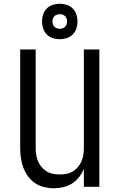

<svg xmlns="http://www.w3.org/2000/svg" viewBox="-20 -1000 640 1028"><path d="M268 8Q242 8 215.5 1.5Q189 -5 167 -20Q145 -35 129 -57.5Q113 -80 104 -105Q95 -130 91.5 -156.5Q88 -183 88 -210V-735H171V-210Q171 -192 173.5 -173.5Q176 -155 183 -138Q190 -121 202 -106.5Q214 -92 229.5 -82.5Q245 -73 263.5 -69.5Q282 -66 300 -66Q318 -66 336.5 -69.5Q355 -73 370.5 -82.5Q386 -92 398 -106.5Q410 -121 417 -138Q424 -155 426.5 -173.5Q429 -192 429 -210V-735H512V0H429V-96Q419 -72 403 -51.5Q387 -31 366 -17.5Q345 -4 319.5 2Q294 8 268 8ZM300 -790Q281 -790 262.5 -796Q244 -802 230.5 -815.5Q217 -829 211 -847.5Q205 -866 205 -885Q205 -904 211 -922.5Q217 -941 230.5 -954.5Q244 -968 262.5 -974Q281 -980 300 -980Q319 -980 337.5 -974Q356 -968 369.5 -954.5Q383 -941 389 -922.5Q395 -904 395 -885Q395 -866 389 -847.5Q383 -829 369.5 -815.5Q356 -802 337.5 -796Q319 -790 300 -790ZM300 -846Q308 -846 315.5 -848.5Q323 -851 328.5 -856.5Q334 -862 336.5 -869.5Q339 -877 339 -885Q339 -893 336.5 -900.5Q334 -908 328.5 -913.5Q323 -919 315.5 -921.5Q308 -924 300 -924Q292 -924 284.5 -921.5Q277 -919 271.5 -913.5Q266 -908 263.5 -900.5Q261 -893 261 -885Q261 -877 263.5 -869.5Q266 -862 271.5 -856.5Q277 -851 284.5 -848.5Q292 -846 300 -846Z"/></svg>

Font: Nova Nerd Font
Style: Regular
Weight: 400
Designer: Belleve Invis
Foundry: Belleve Invis
Version: Version 24.1.4; ttfautohint (v1.8.4);Nerd Fonts 3.1.1